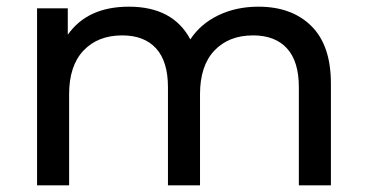

<svg xmlns="http://www.w3.org/2000/svg" viewBox="-20 -555 1097 575"><path d="M754 -535Q854 -535 912.5 -477Q971 -419 971 -305V0H875V-294Q875 -371 839.5 -410Q804 -449 738 -449Q665 -449 622 -403.5Q579 -358 579 -273V0H483V-294Q483 -371 447.5 -410Q412 -449 346 -449Q273 -449 230 -403.5Q187 -358 187 -273V0H91V-530H183V-451Q242 -535 366 -535Q498 -535 550 -437Q580 -483 633.5 -509Q687 -535 754 -535Z"/></svg>

Font: false
Style: Regular
Weight: 500
Designer: Julieta Ulanovsky
Foundry: Julieta Ulanovsky
Version: Version 7.222;hotconv 1.0.109;makeotfexe 2.5.65596